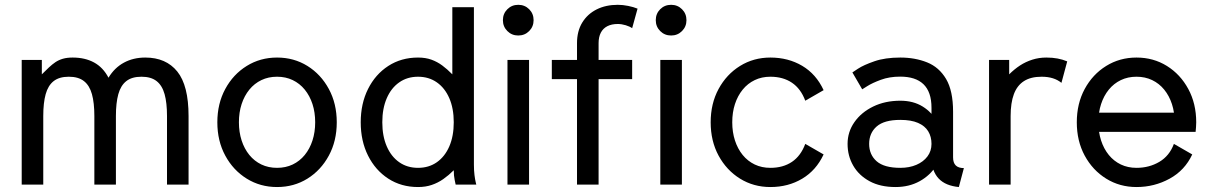

<svg xmlns="http://www.w3.org/2000/svg" viewBox="-20 -752 4941 782"><path d="M364.3 0H452.1V-279.3Q452.1 -333 461.9 -368.4Q471.7 -403.8 494.4 -421.6Q517.1 -439.5 556.2 -439.5Q595.2 -439.5 617.9 -421.6Q640.6 -403.8 650.4 -368.4Q660.2 -333 660.2 -279.3V0H748V-279.3Q748 -403.8 702.1 -460.7Q656.2 -517.6 571.8 -517.6Q522.9 -517.6 484.6 -496.8Q446.3 -476.1 421.9 -435.5Q399.9 -477.5 363 -497.6Q326.2 -517.6 275.9 -517.6Q252.9 -517.6 236.1 -512.7Q219.2 -507.8 205.8 -498.8Q192.4 -489.7 179.2 -477.3Q166 -464.8 150.4 -449.2V-507.8H68.4V0H156.2V-279.3Q156.2 -333 166 -368.4Q175.8 -403.8 198.5 -421.6Q221.2 -439.5 260.3 -439.5Q299.3 -439.5 322 -421.6Q344.7 -403.8 354.5 -368.4Q364.3 -333 364.3 -279.3Z M953.1 -253.9Q953.1 -294.4 964.1 -328.1Q975.1 -361.8 995.6 -387Q1016.1 -412.1 1044.7 -425.8Q1073.2 -439.5 1108.4 -439.5Q1143.6 -439.5 1172.1 -425.8Q1200.7 -412.1 1221.2 -387Q1241.7 -361.8 1252.7 -328.1Q1263.7 -294.4 1263.7 -253.9Q1263.7 -213.9 1252.7 -179.9Q1241.7 -146 1221.2 -120.8Q1200.7 -95.7 1172.1 -82Q1143.6 -68.4 1108.4 -68.4Q1073.2 -68.4 1044.7 -82Q1016.1 -95.7 995.6 -120.8Q975.1 -146 964.1 -179.9Q953.1 -213.9 953.1 -253.9ZM865.2 -253.9Q865.2 -177.7 897.5 -118.2Q929.7 -58.6 984.9 -24.4Q1040 9.8 1108.4 9.8Q1177.2 9.8 1232.2 -24.4Q1287.1 -58.6 1319.3 -118.2Q1351.6 -177.7 1351.6 -253.9Q1351.6 -330.1 1319.3 -389.6Q1287.1 -449.2 1232.2 -483.4Q1177.2 -517.6 1108.4 -517.6Q1040 -517.6 984.9 -483.4Q929.7 -449.2 897.5 -389.6Q865.2 -330.1 865.2 -253.9Z M1828.1 -253.9Q1828.1 -197.8 1810.1 -156Q1792 -114.3 1759.3 -91.3Q1726.6 -68.4 1682.6 -68.4Q1638.7 -68.4 1606 -91.3Q1573.2 -114.3 1555.2 -156Q1537.1 -197.8 1537.1 -253.9Q1537.1 -310.1 1555.2 -351.8Q1573.2 -393.6 1606 -416.5Q1638.7 -439.5 1682.6 -439.5Q1726.6 -439.5 1759.3 -416.5Q1792 -393.6 1810.1 -351.8Q1828.1 -310.1 1828.1 -253.9ZM1910.2 -82V-722.7H1822.3V-449.2Q1801.8 -470.2 1781.2 -485.4Q1760.7 -500.5 1737.1 -509Q1713.4 -517.6 1682.6 -517.6Q1614.3 -517.6 1561.5 -483.4Q1508.8 -449.2 1479 -389.6Q1449.2 -330.1 1449.2 -253.9Q1449.2 -177.7 1479 -118.2Q1508.8 -58.6 1561.5 -24.4Q1614.3 9.8 1682.6 9.8Q1713.4 9.8 1738.5 1.2Q1763.7 -7.3 1785.6 -22.7Q1807.6 -38.1 1828.1 -58.6Q1828.1 -36.6 1832 -18.3Q1835.9 0 1835.9 0H1919.9Q1919.9 0 1917.5 -10Q1915 -20 1912.6 -38.6Q1910.2 -57.1 1910.2 -82Z M2046.9 0H2134.8V-507.8H2046.9ZM2028.3 -669.9Q2028.3 -643.6 2046.4 -625.5Q2064.5 -607.4 2090.8 -607.4Q2117.2 -607.4 2135.3 -625.5Q2153.3 -643.6 2153.3 -669.9Q2153.3 -696.3 2135.3 -714.4Q2117.2 -732.4 2090.8 -732.4Q2064.5 -732.4 2046.4 -714.4Q2028.3 -696.3 2028.3 -669.9Z M2554.7 -637.2 2576.7 -716.8Q2560.1 -723.6 2538.3 -728Q2516.6 -732.4 2496.1 -732.4Q2447.3 -732.4 2409.9 -713.6Q2372.6 -694.8 2351.3 -659.9Q2330.1 -625 2330.1 -576.2V-507.8H2227.5V-429.7H2330.1V0H2418V-429.7H2554.7V-507.8H2418V-576.2Q2418 -601.1 2427 -618.7Q2436 -636.2 2453.6 -645.3Q2471.2 -654.3 2496.1 -654.3Q2511.7 -654.3 2528.6 -649.2Q2545.4 -644 2554.7 -637.2Z M2669.4 0H2757.3V-507.8H2669.4ZM2650.9 -669.9Q2650.9 -643.6 2668.9 -625.5Q2687 -607.4 2713.4 -607.4Q2739.7 -607.4 2757.8 -625.5Q2775.9 -643.6 2775.9 -669.9Q2775.9 -696.3 2757.8 -714.4Q2739.7 -732.4 2713.4 -732.4Q2687 -732.4 2668.9 -714.4Q2650.9 -696.3 2650.9 -669.9Z M2962.4 -253.9Q2962.4 -294.4 2973.4 -328.1Q2984.4 -361.8 3004.9 -387Q3025.4 -412.1 3054 -425.8Q3082.5 -439.5 3117.7 -439.5Q3169.4 -439.5 3205.6 -415Q3241.7 -390.6 3259.8 -341.8L3334.5 -384.8Q3304.2 -450.2 3247.3 -483.9Q3190.4 -517.6 3117.7 -517.6Q3049.3 -517.6 2994.1 -483.4Q2939 -449.2 2906.7 -389.6Q2874.5 -330.1 2874.5 -253.9Q2874.5 -177.7 2906.7 -118.2Q2939 -58.6 2994.1 -24.4Q3049.3 9.8 3117.7 9.8Q3190.4 9.8 3247.3 -24.2Q3304.2 -58.1 3334.5 -123L3259.8 -166Q3241.7 -117.2 3205.6 -92.8Q3169.4 -68.4 3117.7 -68.4Q3082.5 -68.4 3054 -82Q3025.4 -95.7 3004.9 -120.8Q2984.4 -146 2973.4 -179.9Q2962.4 -213.9 2962.4 -253.9Z M3627.4 9.8Q3682.6 9.8 3725.6 -13.9Q3768.6 -37.6 3793.2 -77.4Q3817.9 -117.2 3817.9 -166Q3817.9 -214.8 3797.1 -254.6Q3776.4 -294.4 3738 -318.1Q3699.7 -341.8 3647 -341.8Q3585 -341.8 3536.4 -318.1Q3487.8 -294.4 3460 -254.6Q3432.1 -214.8 3432.1 -166Q3432.1 -117.2 3455.1 -77.4Q3478 -37.6 3521.7 -13.9Q3565.4 9.8 3627.4 9.8ZM3773.9 -166Q3773.9 -136.7 3757.3 -114.7Q3740.7 -92.8 3712.2 -80.6Q3683.6 -68.4 3647 -68.4Q3581.1 -68.4 3550.5 -95.2Q3520 -122.1 3520 -166Q3520 -210 3550.5 -236.8Q3581.1 -263.7 3647 -263.7Q3690.9 -263.7 3719 -251.5Q3747.1 -239.3 3760.5 -217.3Q3773.9 -195.3 3773.9 -166ZM3861.8 -110.8V-296.9Q3861.8 -382.3 3833.3 -430.4Q3804.7 -478.5 3755.9 -498Q3707 -517.6 3647 -517.6Q3585 -517.6 3541.3 -502.4Q3497.6 -487.3 3474.6 -472.2Q3451.7 -457 3451.7 -457L3491.7 -388.2Q3491.7 -388.2 3512.2 -401.1Q3532.7 -414.1 3567.6 -427Q3602.5 -439.9 3646.5 -439.9Q3677.2 -439.9 3700.9 -432.4Q3724.6 -424.8 3741 -409.2Q3757.3 -393.6 3765.6 -369.6Q3773.9 -345.7 3773.9 -312.5V-228.5L3783.7 -219.2V-125L3773.9 -110.8Q3773.9 -82.5 3781.5 -61Q3789.1 -39.6 3803.2 -24.7Q3817.4 -9.8 3838.1 -1.2Q3858.9 7.3 3885.3 9.8L3905.8 -67.4Q3883.8 -67.4 3872.8 -78.1Q3861.8 -88.9 3861.8 -110.8Z M4303.2 -414.6 4326.7 -502Q4308.1 -509.8 4287.4 -513.7Q4266.6 -517.6 4241.7 -517.6Q4211.4 -517.6 4184.6 -509Q4157.7 -500.5 4134.5 -485.4Q4111.3 -470.2 4090.3 -449.2V-507.8H4008.3V0H4096.2V-279.3Q4096.2 -333 4109.4 -368.4Q4122.6 -403.8 4150.4 -421.6Q4178.2 -439.5 4222.2 -439.5Q4248 -439.5 4267.8 -433.3Q4287.6 -427.2 4303.2 -414.6Z M4401.9 -293V-214.8H4761.2L4795.4 -293ZM4761.2 -166Q4743.2 -117.2 4701.9 -92.8Q4660.6 -68.4 4608.9 -68.4Q4573.7 -68.4 4545.2 -82Q4516.6 -95.7 4496.1 -120.8Q4475.6 -146 4464.6 -179.9Q4453.6 -213.9 4453.6 -253.9Q4453.6 -294.4 4464.6 -328.1Q4475.6 -361.8 4496.1 -387Q4516.6 -412.1 4545.2 -425.8Q4573.7 -439.5 4608.9 -439.5Q4644 -439.5 4672.6 -425.8Q4701.2 -412.1 4721.7 -387Q4742.2 -361.8 4753.2 -328.1Q4764.2 -294.4 4764.2 -253.9Q4764.2 -243.7 4763.4 -234.1Q4762.7 -224.6 4761.2 -214.8H4849.6Q4850.6 -224.6 4851.3 -234.4Q4852.1 -244.1 4852.1 -253.9Q4852.1 -330.1 4819.8 -389.6Q4787.6 -449.2 4732.7 -483.4Q4677.7 -517.6 4608.9 -517.6Q4540.5 -517.6 4485.4 -483.4Q4430.2 -449.2 4397.9 -389.6Q4365.7 -330.1 4365.7 -253.9Q4365.7 -177.7 4397.9 -118.2Q4430.2 -58.6 4485.4 -24.4Q4540.5 9.8 4608.9 9.8Q4681.6 9.8 4743.7 -24.2Q4805.7 -58.1 4835.9 -123Z"/></svg>

Font: Giphurs
Style: Regular
Weight: 400
Version: Version 2.010